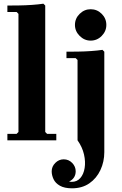

<svg xmlns="http://www.w3.org/2000/svg" viewBox="-20 -760 660 1040"><path d="M20 0V-35H70L80 -45V-685L70 -695H20V-730Q46 -730 82 -730.5Q118 -731 153.5 -733.5Q189 -736 215 -740L225 -730V-45L235 -35H285V0ZM370 260Q329 260 304.5 246Q280 232 270 210.5Q260 189 260 168Q260 142 279.5 122.5Q299 103 325 103Q352 103 371 122.5Q390 142 390 168Q390 187 380.5 201.5Q371 216 354 223Q358 224 361.5 224.5Q365 225 369 225Q397 225 415 204.5Q433 184 438.5 150Q444 116 435 76.5Q426 37 400 0V-435L390 -445H340V-480Q366 -480 402 -480.5Q438 -481 473.5 -483.5Q509 -486 535 -490L545 -480V64Q545 116 524 161Q503 206 464 233Q425 260 370 260ZM471 -540Q437 -540 411.5 -565.5Q386 -591 386 -625Q386 -660 411.5 -685Q437 -710 471 -710Q506 -710 531 -685Q556 -660 556 -625Q556 -591 531 -565.5Q506 -540 471 -540Z"/></svg>

Font: Brygada 1918
Style: Bold
Weight: 700
Designer: Mateusz Machalski | Borys Kosmynka | Przemek Hoffer
Foundry: NIEPODLEGLA 2018
Version: Version 3.006